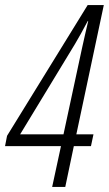

<svg xmlns="http://www.w3.org/2000/svg" viewBox="-39 -742 432 762"><path d="M168 0 203 -162H-19L-11 -203L309 -722H373L264 -209H332L322 -162H254L220 0ZM41 -209H213L287 -553Q293 -579 299 -606.5Q305 -634 311 -658H309Q293 -628 282.5 -609Q272 -590 259 -568Z"/></svg>

Font: Noto Sans ExtraCondensed Light
Style: Italic
Weight: 300
Width: 2
Italic angle: -12°
Designer: Monotype Design Team
Foundry: Monotype Imaging Inc.
Version: Version 2.013; ttfautohint (v1.8.4.7-5d5b)